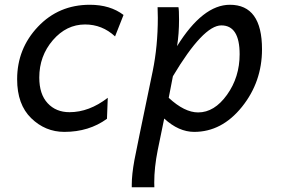

<svg xmlns="http://www.w3.org/2000/svg" viewBox="-20 -543 1190 809"><path d="M251 12.7Q170.9 12.7 111.6 -44.9Q52.2 -102.5 52.2 -209Q52.2 -337.9 139.9 -430.4Q227.5 -522.9 358.4 -522.9Q444.3 -522.9 500.5 -480L464.8 -389.6Q410.6 -439.9 338.4 -439.9Q259.8 -439.9 202.6 -373.5Q145.5 -307.1 145.5 -216.3Q145.5 -146 180.7 -108.2Q215.8 -70.3 272.9 -70.3Q355.5 -70.3 434.1 -130.9L430.7 -42.5Q355 12.7 251 12.7Z M630.4 246.1H535.2V234.9Q535.2 192.4 546.4 131.3Q553.2 94.2 623.5 -243.7Q645 -349.1 645 -467.8Q645 -483.4 644 -512.7H731.9Q734.4 -501.5 734.4 -460.9Q734.4 -399.9 726.1 -348.6Q834.5 -522.9 948.7 -522.9Q1084 -522.9 1084 -335.4Q1084 -197.8 999.3 -92.5Q914.6 12.7 798.3 12.7Q732.9 12.7 671.9 -43.5L644.5 89.8Q629.9 162.6 629.9 226.6ZM814.9 -69.3Q883.3 -69.3 936.5 -143.6Q989.7 -217.8 989.7 -314.5Q989.7 -436 912.6 -436Q836.4 -436 708.5 -221.7L690.9 -130.9Q757.3 -69.3 814.9 -69.3Z"/></svg>

Font: Cadman
Style: Italic
Weight: 400
Italic angle: -12°
Designer: Paul James MIller
Foundry: High-Logic / Made with FontCreator
Version: Version 2.114;March 28, 2021;FontCreator 13.0.0.2683 64-bit